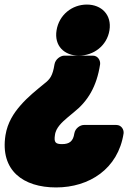

<svg xmlns="http://www.w3.org/2000/svg" viewBox="-28 -596 562 842"><path d="M218 226C363 226 490 145 514 -11C516 -27 505 -48 482 -48H340C324 -48 302 -34 298 -11C293 23 277 36 244 36C215 36 208 28 213 -4C214 -13 217 -20 220 -27C234 -54 260 -74 295 -103C357 -152 396 -216 411 -314C413 -330 402 -352 379 -352H254C238 -352 215 -337 211 -314C203 -264 192 -249 166 -229C131 -200 95 -172 62 -134C33 -101 5 -59 -4 -3C-28 152 74 226 218 226ZM353 -576C288 -576 231 -531 220 -463C209 -395 254 -352 318 -352C382 -352 441 -395 452 -463C463 -531 417 -576 353 -576Z"/></svg>

Font: Asimov Print
Style: EIt
Weight: 500
Designer: Google
Version: Version 2.000980; 2014